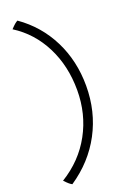

<svg xmlns="http://www.w3.org/2000/svg" viewBox="-179 -852 695 1066"><g transform="rotate(-20 168.0 -319.0)"><path d="M10 124Q129 51 192.5 -65.5Q256 -182 256 -322Q256 -465 198 -580Q140 -695 34 -762Q50 -779 59 -786.5Q68 -794 76 -798Q189 -719 250 -597Q311 -475 311 -328Q311 -176 244 -50Q177 76 52 160Q44 156 35 148.5Q26 141 10 124Z"/></g></svg>

Font: Atma Light
Style: Regular
Weight: 300
Designer: Gregori Vincens, Jeremie Hornus, Riccardo Olocco, Yoann Minet.
Foundry: black foundry
Version: Version 1.102;PS 1.100;hotconv 1.0.86;makeotf.lib2.5.63406